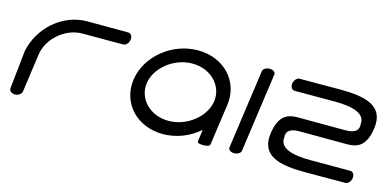

<svg xmlns="http://www.w3.org/2000/svg" viewBox="-60 -919 2547 1248"><g transform="rotate(15 1214.0 -294.5)"><path d="M120.7 -37.3C124 -61.8 141.2 -185.6 155.8 -289.5C171.8 -403.3 283.2 -496 394.8 -496C509.4 -496 669.9 -496 669.9 -496C688.8 -496 705.6 -515.5 708.8 -538C712 -560.5 700.6 -580 681.7 -580C681.7 -580 572.8 -580.8 406.7 -580.8C237.7 -580.8 96.5 -449.9 63.5 -290.6L63.4 -290.4L63.4 -290.1C63.3 -289.4 36.7 -39.6 35.8 -31.3C34.1 -14.8 50.4 0 73.4 0C96 0 117.3 -13.9 120 -32.3C120.2 -34 120.4 -35.6 120.7 -37.3Z M1425.8 -292.6C1448.5 -454.3 1326.7 -585.2 1151.1 -585.2C975.5 -585.2 817 -454.3 794.2 -292.6C771.5 -130.9 893.3 0 1068.9 0C1160.2 0 1247 -35.5 1313.2 -93.6L1302.1 -14.5C1300.1 -0.2 1324.3 1.3 1340.1 1.3C1357.1 1.3 1384.2 -0.6 1386.3 -15.2ZM1138.1 -492.7C1264 -492.7 1351.9 -398.4 1337 -292.6C1322.2 -186.8 1207.7 -92.5 1081.9 -92.5C956 -92.5 868.1 -186.8 883 -292.6C897.8 -398.4 1012.3 -492.7 1138.1 -492.7Z M1669.6 -561.9C1671.3 -577.8 1654.2 -590 1631.5 -590C1609.3 -590 1588.6 -578.9 1585.4 -561.6C1585.4 -561.2 1510.5 -28.1 1510.5 -28C1508.2 -12.2 1526 0 1548.6 0C1571.1 0 1592.3 -12 1594.6 -28Z M1745.5 -186.7C1723.2 -28.2 1856.6 0 2026.9 0C2188.4 0 2297 -0.7 2297 -0.7C2315.8 -0.7 2332.7 -20.2 2335.9 -42.8C2339 -65.3 2327.7 -84.8 2308.8 -84.8C2308.8 -84.8 2150.3 -84.8 2038.8 -84.8C1920.2 -84.8 1826.9 -108.2 1837.9 -186.3C1838.4 -190.1 1824.6 -247.3 1923.2 -247.1C1926.5 -247.1 1929.7 -247.1 1932.6 -247.1C1963 -247 2065.8 -246.4 2200.5 -246.4C2273.2 -246.4 2364.9 -230.9 2387.5 -391.7C2409.8 -550.1 2276.4 -578.4 2106.1 -578.4C1944.6 -578.4 1836 -577.6 1836 -577.6C1817.2 -577.6 1800.3 -558.1 1797.1 -535.6C1794 -513.1 1805.3 -493.5 1824.2 -493.5C1824.2 -493.5 1982.7 -493.6 2094.2 -493.6C2212.8 -493.6 2306.1 -470.1 2295.1 -392C2294.6 -388.3 2308.4 -331 2209.8 -331.2C2209.8 -331.2 2095.3 -331.9 1932.5 -331.9C1859.8 -331.9 1768.1 -347.4 1745.5 -186.7ZM1924 -247.2C1925 -247.2 1926.8 -247.2 1929.5 -247.1C1926.2 -247.1 1924 -247.2 1924 -247.2Z"/></g></svg>

Font: Hi.
Style: Bold
Weight: 400
Designer: Mew Too, Robert Jablonski
Foundry: Cannot Into Space Fonts
Version: Version 1.996